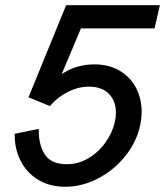

<svg xmlns="http://www.w3.org/2000/svg" viewBox="-20 -710 636 740"><path d="M36.6 -194.3 129.4 -213.4Q127.9 -154.8 151.9 -116Q175.8 -77.1 237.8 -77.1Q282.2 -77.1 321 -100.3Q359.9 -123.5 386.5 -160.9Q413.1 -198.2 422.4 -239.3Q426.8 -257.8 426.8 -275.4Q426.8 -319.8 400.1 -347.9Q373.5 -376 322.3 -376Q281.7 -376 241.2 -355.5Q200.7 -335 172.4 -301.3L89.8 -335L234.9 -689.9H596.2L575.7 -600.6H292L217.8 -424.3Q272.9 -461.9 344.2 -461.9Q398.9 -461.9 440.2 -438Q481.4 -414.1 503.7 -372.3Q525.9 -330.6 525.9 -278.8Q525.9 -252.4 519 -221.2Q504.4 -159.7 461.2 -106.4Q418 -53.2 356.9 -21.7Q295.9 9.8 231 9.8Q170.9 9.8 126.5 -17.6Q82 -44.9 58.8 -91.6Q35.6 -138.2 36.6 -194.3Z"/></svg>

Font: Acari Sans Medium
Style: Italic
Weight: 500
Italic angle: -13°
Designer: Alfredo Marco Pradil and Stefan Peev
Foundry: Hanken Design Co.
Version: Version 1.045